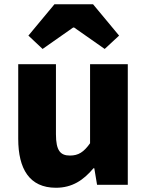

<svg xmlns="http://www.w3.org/2000/svg" viewBox="-20 -872 694 906"><path d="M244 14C321 14 374 -22 421 -78H425L438 0H583V-569H405V-196C375 -154 350 -138 310 -138C265 -138 244 -161 244 -239V-569H66V-217C66 -75 119 14 244 14ZM114 -704 181 -641 325 -742H330L474 -641L542 -704L419 -852H237Z"/></svg>

Font: Noto Sans KR Black
Style: Regular
Weight: 900
Designer: Ryoko NISHIZUKA 西塚涼子 (kana, bopomofo & ideographs); Paul D. Hunt (Latin, Greek & Cyrillic); Sandoll Communications 산돌커뮤니
Foundry: Adobe
Version: Version 2.004;hotconv 1.0.118;makeotfexe 2.5.65603